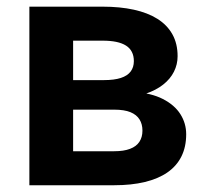

<svg xmlns="http://www.w3.org/2000/svg" viewBox="-20 -548 606 568"><path d="M317.9 -223.6H150.4L149.4 -311H287.1Q317.9 -311 337.4 -317.4Q356.9 -323.7 366.5 -336.4Q376 -349.1 376 -367.2Q376 -382.8 370.1 -394.3Q364.3 -405.8 352.8 -413.1Q341.3 -420.4 324 -424.1Q306.6 -427.7 283.7 -427.7H196.3V0H66.9V-528.3H283.7Q335 -528.3 376 -519.3Q417 -510.3 445.8 -492.2Q474.6 -474.1 490 -446.5Q505.4 -418.9 505.4 -381.8Q505.4 -357.4 494.6 -335.9Q483.9 -314.5 462.9 -297.9Q441.9 -281.2 411.1 -270.8Q380.4 -260.3 340.8 -257.8ZM317.9 0H115.7L163.6 -100.6H317.9Q346.2 -100.6 364.7 -107.7Q383.3 -114.7 392.3 -128.4Q401.4 -142.1 401.4 -161.6Q401.4 -180.7 392.8 -194.6Q384.3 -208.5 366 -216.1Q347.7 -223.6 317.9 -223.6H184.6L185.5 -311H340.3L374.5 -276.4Q427.2 -272.9 461.9 -255.1Q496.6 -237.3 513.7 -210.2Q530.8 -183.1 530.8 -150.9Q530.8 -113.3 516.6 -85Q502.4 -56.6 475.1 -37.8Q447.8 -19 408.2 -9.5Q368.7 0 317.9 0Z"/></svg>

Font: Roboto SemiBold
Style: Regular
Weight: 600
Designer: Christian Robertson
Foundry: Google
Version: Version 3.009; 2024